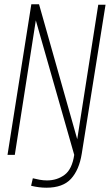

<svg xmlns="http://www.w3.org/2000/svg" viewBox="-20 -722 512 895"><path d="M15 0 126 -702H162L340 -73L438 -700H472L361 -5Q349 70 311 111.5Q273 153 196 153Q162 153 125 144L133 109Q149 113 165.5 116Q182 119 199 119Q246 119 281 93Q316 67 326 0L147 -627L49 0Z"/></svg>

Font: Georama SemiCondensed ExtraLight
Style: Italic
Weight: 200
Width: 4
Italic angle: -9°
Designer: Jean-Baptiste Levee
Foundry: Production Type
Version: Version 1.000